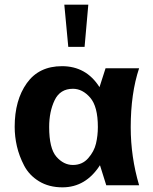

<svg xmlns="http://www.w3.org/2000/svg" viewBox="-20 -795 655 824"><path d="M359 -775 343 -594H273L256 -775ZM43 -251Q43 -365 95 -438Q147 -511 246 -511Q350 -511 407 -421L433 -502H577Q541 -394 541 -249Q541 -122 577 0H436L409 -86Q348 9 248 9Q190 9 147.5 -17Q105 -43 83.5 -84.5Q62 -126 52.5 -167.5Q43 -209 43 -251ZM400 -250Q400 -338 367 -376Q334 -414 293 -414Q238 -414 214.5 -365Q191 -316 191 -250Q191 -158 222 -122.5Q253 -87 293 -87Q333 -87 358.5 -116Q384 -145 392 -179Q400 -213 400 -250Z"/></svg>

Font: cwTeXHei
Style: Medium
Weight: 500
Version: Version 1.17